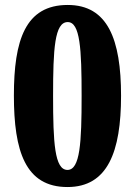

<svg xmlns="http://www.w3.org/2000/svg" viewBox="-20 -744 543 774"><path d="M252 10C414 10 468 -132 468 -358C468 -586 414 -724 253 -724C82 -724 36 -582 36 -359C36 -135 82 10 252 10ZM252 -59C200 -59 194 -169 194 -358C194 -547 200 -655 253 -655C303 -655 309 -547 309 -358C309 -169 303 -59 252 -59Z"/></svg>

Font: Noto Serif Sinhala Condensed Black
Style: Regular
Weight: 900
Width: 3
Designer: Jelle Bosma - Monotype Design Team
Foundry: Monotype Imaging Inc.
Version: Version 2.007